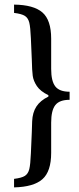

<svg xmlns="http://www.w3.org/2000/svg" viewBox="-20 -652 343 833"><path d="M202 -484V-353Q202 -300 220 -277Q238 -254 282 -254V-219Q238 -219 220 -196Q202 -173 202 -120V11Q202 92 164 125.5Q126 159 41 161V124Q74 120 88 111Q102 102 107 82Q112 62 114 13L118 -79Q118 -87 119.5 -125.5Q121 -164 138 -190Q155 -216 190 -233V-239Q155 -256 140 -278.5Q125 -301 122 -323Q119 -345 118 -393L114 -485Q112 -534 107 -554Q102 -574 88 -583Q74 -592 41 -596V-632Q126 -631 164 -598Q202 -565 202 -484Z"/></svg>

Font: Gupter Medium
Style: Regular
Weight: 500
Designer: Octavio Pardo
Version: Version 1.000